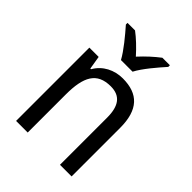

<svg xmlns="http://www.w3.org/2000/svg" viewBox="-217 -880 993 993"><g transform="rotate(45 279.5 -383.0)"><path d="M239 -606H324C347 -651 402 -715 437 -754V-766H382C347 -739 316 -711 281 -673C249 -709 213 -743 182 -766H127V-754C163 -713 215 -651 239 -606ZM313 -546C252 -546 194 -518 163 -463H158L146 -536H78V0H163V-278C163 -408 197 -473 298 -473C368 -473 399 -430 399 -345V0H484V-355C484 -487 426 -546 313 -546Z"/></g></svg>

Font: Noto Sans Gujarati UI SemiCondensed
Style: Regular
Weight: 400
Width: 4
Designer: Jelle Bosma - Monotype Design Team, Universal Thirst
Foundry: Monotype Imaging Inc.
Version: Version 2.106